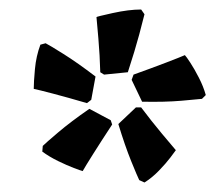

<svg xmlns="http://www.w3.org/2000/svg" viewBox="-20 -772 453 404"><path d="M249 -620 199 -615 191 -620Q190 -656 187 -691Q184 -726 183 -736Q183 -737 217 -744.5Q251 -752 277 -752L284 -742Q282 -733 273 -699.5Q264 -666 249 -620ZM181 -611 172 -562 163 -555Q122 -567 91.5 -575Q61 -583 51 -585Q51 -599 53.5 -626.5Q56 -654 65 -678L76 -681Q84 -677 113.5 -658.5Q143 -640 181 -611ZM279 -558 257 -604 261 -615Q300 -629 330 -640.5Q360 -652 369 -656Q372 -653 380.5 -640Q389 -627 398.5 -608.5Q408 -590 413 -572L405 -564Q396 -563 361.5 -560Q327 -557 279 -558ZM229 -511 266 -546H277Q298 -518 320.5 -491Q343 -464 350 -456Q348 -453 338.5 -440.5Q329 -428 314.5 -413Q300 -398 284 -388L273 -393Q269 -401 256 -433Q243 -465 229 -511ZM168 -543 213 -519 216 -510Q193 -475 176 -448Q159 -421 154 -412Q150 -413 135.5 -418.5Q121 -424 102.5 -433Q84 -442 69 -453L70 -465Q76 -471 102.5 -493.5Q129 -516 168 -543Z"/></svg>

Font: Alegreya Black
Style: Italic
Weight: 900
Italic angle: -7°
Designer: Juan Pablo del Peral
Foundry: Huerta Tipografica
Version: Version 2.007; ttfautohint (v1.6)